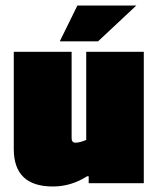

<svg xmlns="http://www.w3.org/2000/svg" viewBox="-20 -667 579 697"><path d="M172 10Q30 10 30 -126V-479H240V-165Q240 -149 254.5 -149Q269 -149 293 -159V-479H502V-2H302V-27H296Q238 10 172 10ZM475 -647 336 -517H197L261 -647Z"/></svg>

Font: Passion One
Style: Bold
Weight: 700
Designer: Alejandro Lo Celso
Foundry: Fontstage
Version: Version 1.002